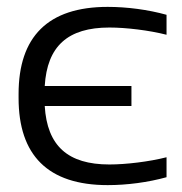

<svg xmlns="http://www.w3.org/2000/svg" viewBox="-20 -529 529 558"><path d="M34 -256V-244C34 -78 119 9 293 9C349 9 410 1 464 -14V-72C413 -59 346 -51 298 -51C177 -51 117 -105 110 -221H362V-279H110C117 -395 177 -449 298 -449C346 -449 413 -441 464 -428V-486C410 -501 349 -509 293 -509C119 -509 34 -422 34 -256Z"/></svg>

Font: LT Wave Light
Style: Regular
Weight: 300
Designer: Daniel Lyons
Version: Version 2.5 (Glyphs App)